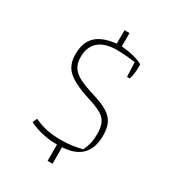

<svg xmlns="http://www.w3.org/2000/svg" viewBox="-196 -819 938 1038"><g transform="rotate(30 273.5 -300.0)"><path d="M265 8Q170 8 90 -31L102 -59Q143 -40 181.5 -32Q220 -24 270 -24Q338 -24 401 -41Q414 -68 419.5 -92.5Q425 -117 425 -149Q425 -192 413 -217.5Q401 -243 372.5 -259.5Q344 -276 289 -293Q202 -319 154.5 -356Q107 -393 107 -464Q107 -540 147.5 -578.5Q188 -617 272 -626V-710H303V-627Q393 -619 438 -592V-574Q438 -534 427 -498H410L406 -588Q338 -597 292 -597Q216 -597 177.5 -563.5Q139 -530 139 -466Q139 -425 157 -400Q175 -375 208.5 -358.5Q242 -342 303 -323Q363 -305 396 -284Q429 -263 443 -233.5Q457 -204 457 -158Q457 -2 296 7V110H265Z"/></g></svg>

Font: Athiti ExtraLight
Style: Regular
Weight: 275
Designer: CadsonDemak Team
Foundry: CadsonDemak
Version: Version 1.033